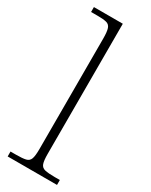

<svg xmlns="http://www.w3.org/2000/svg" viewBox="-199 -803 666 846"><g transform="rotate(30 133.5 -380.0)"><path d="M8 0V-25H35Q69 -25 85.5 -29Q102 -33 107.5 -48.5Q113 -64 113 -98V-659Q113 -695 107.5 -711Q102 -727 86.5 -731Q71 -735 43 -735H8V-760H155V-98Q155 -64 160.5 -48.5Q166 -33 183 -29Q200 -25 233 -25H259V0Z"/></g></svg>

Font: Noto Serif Khmer ExtraLight
Style: Regular
Weight: 250
Version: Version 2.003